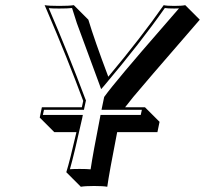

<svg xmlns="http://www.w3.org/2000/svg" viewBox="-20 -668 798 748"><path d="M298.8 -250Q301.8 -263.2 304.2 -274.9Q243.2 -439.5 163.1 -626.5Q157.2 -640.1 153.8 -647.9Q170.9 -645 210 -645Q250 -645 267.6 -647.9L324.2 -591.3Q348.1 -511.7 401.9 -369.1Q531.7 -524.4 617.7 -647.9Q629.9 -645 659.2 -645Q688.5 -645 701.7 -647.9L758.3 -591.3Q523.4 -320.3 499 -290Q481.4 -268.1 467.3 -250H544.9L601.6 -193.4L593.3 -153.3H436.5Q404.8 8.8 397.9 59.6Q381.8 56.6 346.7 56.6Q311.5 56.6 294.9 59.6L238.3 2.9Q252.4 -42.5 277.8 -153.3H191.4L134.8 -210L143.1 -250ZM308.6 -248 307.1 -240.2H151.4L147 -220.2H302.7L300.3 -208Q269.5 -68.8 252.4 -8.8Q266.6 -9.8 290 -9.8Q318.4 -9.8 333 -8.3Q341.8 -67.9 370.1 -211.9L371.6 -220.2H528.3L532.7 -240.2H375.5L377.9 -252Q379.9 -261.7 385.3 -287.6L385.7 -289.6L386.7 -291.5Q432.1 -354 616.2 -564.9Q651.9 -605.5 677.2 -635.3Q669.9 -634.8 659.2 -634.8Q633.8 -634.8 622.1 -636.7Q527.3 -501.5 385.3 -333.5L374 -320.8L368.2 -336.9Q283.7 -565.4 279.3 -578.1Q269 -608.9 260.7 -636.7Q243.2 -634.8 210 -634.8Q183.1 -634.8 169.9 -636.2Q244.1 -464.4 312.5 -282.2Q313.5 -279.8 314 -278.8L314.9 -275.9L314 -272.9Q311 -260.3 308.6 -248Z"/></svg>

Font: Linux Biolinum Shadow O
Style: Italic
Weight: 400
Italic angle: -12°
Designer: Philipp H. Poll
Foundry: Philipp H. Poll
Version: Version 0.6.2